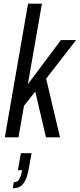

<svg xmlns="http://www.w3.org/2000/svg" viewBox="-20 -744 432 1040"><path d="M6 0 132 -724H207L131 -288L310 -527H392L230 -318L305 0H229L171 -248L110 -171L80 0ZM49 276 55 243Q74 243 83.5 228Q93 213 100 178H77L93 86H151L137 164Q130 204 119 229Q108 254 91 265Q74 276 49 276Z"/></svg>

Font: Archivo ExtraCondensed
Style: Italic
Weight: 400
Width: 2
Italic angle: -10°
Designer: Hector Gatti
Foundry: Omnibus-Type
Version: Version 2.001